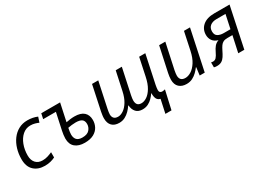

<svg xmlns="http://www.w3.org/2000/svg" viewBox="-6 -1284 3054 2207"><g transform="rotate(-30 1521.0 -180.5)"><path d="M247.1 9.8Q157.2 9.8 103 -41Q48.8 -91.8 48.8 -190.4Q48.8 -262.2 68.1 -326.2Q87.4 -390.1 124 -439.5Q160.6 -488.8 212.4 -516.8Q264.2 -544.9 329.1 -544.9Q401.9 -544.9 460.4 -519.5L437.5 -451.2Q417 -460.9 389.2 -468.8Q361.3 -476.6 329.6 -476.6Q270.5 -476.6 225.8 -437.5Q181.2 -398.4 156.5 -333.5Q131.8 -268.6 131.8 -191.4Q131.8 -129.4 164.3 -93.5Q196.8 -57.6 254.9 -57.6Q290.5 -57.6 322 -67.4Q353.5 -77.1 383.8 -90.8V-21.5Q356.9 -7.8 322.5 1Q288.1 9.8 247.1 9.8Z M776.9 9.8Q695.8 9.8 649.9 -29.1Q604 -67.9 604 -144.5Q604 -166 607.7 -192.6Q611.3 -219.2 616.2 -242.2L664.1 -465.3H495.1L510.3 -535.2H760.3L710 -300.3Q733.9 -305.2 762.7 -309.1Q791.5 -313 820.3 -313Q903.8 -313 944.8 -275.9Q985.8 -238.8 985.8 -171.4Q985.8 -123 963.6 -81.8Q941.4 -40.5 895.3 -15.4Q849.1 9.8 776.9 9.8ZM783.2 -56.6Q846.7 -56.6 876 -89.6Q905.3 -122.6 905.3 -165.5Q905.3 -208.5 879.2 -227.3Q853 -246.1 798.3 -246.1Q771.5 -246.1 745.8 -242.9Q720.2 -239.7 695.8 -234.9Q684.6 -178.7 684.6 -151.4Q684.6 -107.4 707.3 -82Q730 -56.6 783.2 -56.6Z M1742.2 184.6 1780.8 6.8Q1748 -0.5 1734.6 -26.9Q1721.2 -53.2 1721.7 -101.6H1718.8Q1701.7 -75.7 1676.8 -49.8Q1651.9 -23.9 1618.9 -7.1Q1585.9 9.8 1543.9 9.8Q1487.8 9.8 1457.8 -22.9Q1427.7 -55.7 1423.3 -111.8H1419.4Q1399.9 -82 1372.8 -54.2Q1345.7 -26.4 1311 -8.3Q1276.4 9.8 1233.9 9.8Q1171.9 9.8 1138.2 -24.4Q1104.5 -58.6 1104.5 -122.1Q1104.5 -145 1107.7 -165Q1110.8 -185.1 1114.7 -207.5L1184.1 -535.2H1266.6L1194.8 -197.3Q1190.9 -176.3 1188.2 -160.2Q1185.5 -144 1185.5 -129.4Q1185.5 -96.7 1203.1 -77.6Q1220.7 -58.6 1257.3 -58.6Q1291.5 -58.6 1328.9 -83.5Q1366.2 -108.4 1397.7 -159.7Q1429.2 -210.9 1445.8 -289.6L1498.5 -535.2H1579.6L1507.3 -197.3Q1502.9 -176.3 1501 -160.2Q1499 -144 1499 -132.8Q1499 -96.7 1515.1 -77.6Q1531.2 -58.6 1567.9 -58.6Q1602.5 -58.6 1640.4 -83.5Q1678.2 -108.4 1710.2 -161.6Q1742.2 -214.8 1759.8 -299.8L1809.6 -535.2H1891.1L1811 -157.7Q1807.6 -139.6 1805.4 -123Q1803.2 -106.4 1803.2 -95.2Q1803.2 -56.2 1840.8 -56.2Q1853 -56.2 1862.8 -58.6Q1872.6 -61 1878.9 -62.5L1823.2 184.6Z M2127.4 9.8Q2066.4 9.8 2030 -23.9Q1993.7 -57.6 1993.7 -122.6Q1993.7 -144 1996.8 -164.3Q2000 -184.6 2003.9 -206.5L2074.7 -535.2H2156.7L2084 -197.3Q2080.1 -176.3 2077.9 -159.9Q2075.7 -143.6 2075.7 -130.9Q2075.7 -96.2 2093.5 -76.9Q2111.3 -57.6 2150.4 -57.6Q2187 -57.6 2227.3 -82.5Q2267.6 -107.4 2302 -160.9Q2336.4 -214.4 2354.5 -299.8L2404.3 -535.2H2484.4L2371.1 0H2304.2L2317.4 -103.5H2313Q2294.4 -78.1 2268.1 -52Q2241.7 -25.9 2207 -8.1Q2172.4 9.8 2127.4 9.8Z M2531.2 5.4Q2519 5.4 2509 3.7Q2499 2 2492.7 0V-64.9Q2502.9 -62 2517.1 -62Q2543 -62 2560.3 -79.8Q2577.6 -97.7 2600.1 -145Q2615.7 -179.2 2637.5 -205.6Q2659.2 -231.9 2694.8 -244.1Q2644.5 -258.3 2621.8 -291.7Q2599.1 -325.2 2599.1 -367.2Q2599.1 -442.4 2653.6 -488.8Q2708 -535.2 2808.1 -535.2H3009.3L2896.5 0H2815.9L2862.3 -214.4H2795.9Q2761.7 -214.4 2740.7 -203.9Q2719.7 -193.4 2704.8 -172.1Q2689.9 -150.9 2673.8 -118.2Q2655.3 -79.6 2637.2 -51.8Q2619.1 -23.9 2594.7 -9.3Q2570.3 5.4 2531.2 5.4ZM2787.1 -284.2H2876.5L2915 -465.3H2795.9Q2742.7 -465.3 2711.2 -440.2Q2679.7 -415 2679.7 -367.2Q2679.7 -320.8 2710.4 -302.5Q2741.2 -284.2 2787.1 -284.2Z"/></g></svg>

Font: Open Sans
Style: Italic
Weight: 400
Italic angle: -12°
Designer: Monotype Design Team
Foundry: Monotype Imaging Inc.
Version: Version 3.000; ttfautohint (v1.8.4)